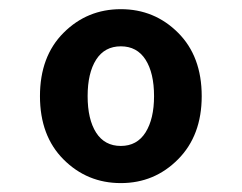

<svg xmlns="http://www.w3.org/2000/svg" viewBox="-20 -832 540 429"><path d="M250 -422.9Q174.8 -422.9 122.1 -475.6Q69.3 -528.3 69.3 -617.2Q69.3 -706.1 122.1 -758.8Q174.8 -811.5 250 -811.5Q325.2 -811.5 377.9 -758.8Q430.7 -706.1 430.7 -617.2Q430.7 -529.3 377.9 -476.1Q325.2 -422.9 250 -422.9ZM250 -505.9Q286.1 -505.9 305.2 -536.1Q324.2 -566.4 324.2 -617.2Q324.2 -668.9 305.2 -698.7Q286.1 -728.5 250 -728.5Q213.9 -728.5 194.8 -698.7Q175.8 -668.9 175.8 -617.2Q175.8 -565.4 194.8 -535.6Q213.9 -505.9 250 -505.9Z"/></svg>

Font: Gen Jyuu Gothic Monospace Bold
Style: Bold
Weight: 700
Designer: [Source Han Sans]
Ryoko NISHIZUKA  (kana & ideographs); Paul D. Hunt (Latin, Greek & Cyrillic); Wenlong ZHANG  (bopomofo
Version: Version 1.002.20150607